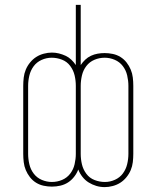

<svg xmlns="http://www.w3.org/2000/svg" viewBox="-20 -755 640 785"><path d="M408 10Q390 10 373.5 5Q357 0 342.5 -9Q328 -18 317 -32Q306 -46 300 -62Q294 -46 283 -32Q272 -18 258 -9Q244 0 227 4Q210 8 192 8Q176 8 159 4.5Q142 1 127.5 -8Q113 -17 102.5 -30.5Q92 -44 85.5 -59.5Q79 -75 77 -92Q75 -109 75 -126V-404Q75 -421 77 -438Q79 -455 85.5 -470.5Q92 -486 103 -499.5Q114 -513 128 -522Q142 -531 159 -535.5Q176 -540 192 -540Q207 -540 221 -536.5Q235 -533 248 -527Q261 -521 271.5 -511Q282 -501 290 -489V-735H310V-489Q318 -501 328.5 -511Q339 -521 352 -527Q365 -533 379 -535.5Q393 -538 408 -538Q424 -538 441 -534.5Q458 -531 472.5 -522Q487 -513 497.5 -499.5Q508 -486 514.5 -470.5Q521 -455 523 -438Q525 -421 525 -404V-126Q525 -109 523 -92Q521 -75 514.5 -59.5Q508 -44 497 -30.5Q486 -17 472 -8Q458 1 441 5.5Q424 10 408 10ZM192 -11Q214 -11 234 -19.5Q254 -28 267 -45Q280 -62 285 -83.5Q290 -105 290 -126V-404Q290 -426 285 -447Q280 -468 267 -485.5Q254 -503 233.5 -511Q213 -519 191 -519Q170 -519 150 -510Q130 -501 117.5 -484Q105 -467 100 -446Q95 -425 95 -404V-126Q95 -105 100 -83.5Q105 -62 118 -45Q131 -28 151 -19.5Q171 -11 192 -11ZM409 -11Q430 -11 450 -20Q470 -29 482.5 -46Q495 -63 500 -84Q505 -105 505 -126V-404Q505 -425 500 -446.5Q495 -468 482 -485Q469 -502 449 -510.5Q429 -519 408 -519Q386 -519 366 -510.5Q346 -502 333 -485Q320 -468 315 -446.5Q310 -425 310 -404V-126Q310 -104 315 -83Q320 -62 333 -44.5Q346 -27 366.5 -19Q387 -11 409 -11Z"/></svg>

Font: Iosevka Curly Thin Extended
Style: Regular
Weight: 100
Width: 7
Monospace: yes
Designer: Belleve Invis
Foundry: Belleve Invis
Version: Version 11.1.0; ttfautohint (v1.8.3)